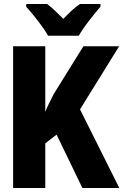

<svg xmlns="http://www.w3.org/2000/svg" viewBox="-20 -947 640 967"><path d="M377 -767Q394 -798 428 -842Q462 -886 486 -913V-927H383Q363 -914 342.5 -895Q322 -876 299 -852Q276 -875 256.5 -893.5Q237 -912 217 -927H112V-913Q138 -885 172.5 -840Q207 -795 222 -767ZM208 0V-225L265 -269L395 0H581L383 -396L580 -714H400L251 -474Q241 -454 229.5 -431.5Q218 -409 208 -384V-714H46V0Z"/></svg>

Font: Noto Sans Mono UI ExtraBold
Style: Regular
Weight: 800
Designer: Monotype Design team
Foundry: Monotype Imaging Inc.
Version: 1.000